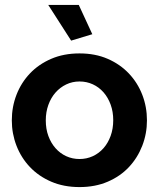

<svg xmlns="http://www.w3.org/2000/svg" viewBox="-20 -750 646 780"><path d="M303 10Q239 10 188 -12Q137 -34 101.5 -71.5Q66 -109 47 -158Q28 -207 28 -261Q28 -316 47 -365Q66 -414 101.5 -451.5Q137 -489 188 -511Q239 -533 303 -533Q367 -533 417.5 -511Q468 -489 503.5 -451.5Q539 -414 558 -365Q577 -316 577 -261Q577 -207 558 -158Q539 -109 504 -71.5Q469 -34 418 -12Q367 10 303 10ZM166 -261Q166 -226 176.5 -197.5Q187 -169 205.5 -148Q224 -127 249 -115.5Q274 -104 303 -104Q332 -104 357 -115.5Q382 -127 400.5 -148Q419 -169 429.5 -198Q440 -227 440 -262Q440 -296 429.5 -325Q419 -354 400.5 -375Q382 -396 357 -407.5Q332 -419 303 -419Q274 -419 249 -407Q224 -395 205.5 -374Q187 -353 176.5 -324Q166 -295 166 -261ZM176 -730H300L355 -611L269 -585Z"/></svg>

Font: Oxford Sans
Style: Bold
Weight: 700
Designer: Matt McInerney, Pablo Impallari, Rodrigo Fuenzalida
Foundry: Matt McInerney, Pablo Impallari, Rodrigo Fuenzalida
Version: Version 3.000g; ttfautohint (v1.5) -l 8 -r 28 -G 28 -x 14 -D